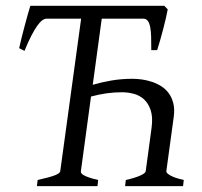

<svg xmlns="http://www.w3.org/2000/svg" viewBox="-20 -635 690 655"><path d="M106 0 108.4 -21Q150.4 -30.3 167.5 -37.1Q184.6 -43.9 185.5 -50.8L256.8 -571.3H139.2Q132.3 -571.3 124.5 -565.9Q116.7 -560.5 107.4 -547.6Q98.1 -534.7 87.2 -513.7Q76.2 -492.7 63.5 -461.4L45.4 -470.7Q48.3 -484.9 53.2 -504.4Q58.1 -523.9 63.5 -544.4Q68.8 -564.9 74.2 -583.7Q79.6 -602.5 83.5 -615.2H540.5L552.2 -603Q549.8 -590.3 545.9 -573Q542 -555.7 536.9 -536.4Q531.7 -517.1 526.4 -498Q521 -479 516.1 -463.9H496.1Q496.1 -489.3 495.6 -509Q495.1 -528.8 492.4 -542.7Q489.7 -556.6 484.1 -564Q478.5 -571.3 468.8 -571.3H327.1L296.4 -345.7Q326.2 -354.5 360.4 -360.4Q394.5 -366.2 432.1 -366.2Q447.3 -366.2 464.6 -363.8Q481.9 -361.3 498.8 -355.7Q515.6 -350.1 530.5 -340.6Q545.4 -331.1 555.9 -316.7Q566.4 -302.2 571.3 -282.5Q576.2 -262.7 572.8 -236.8L547.4 -50.8Q546.4 -44.9 561.3 -36.4Q576.2 -27.8 606.9 -21L604.5 0H406.7L409.2 -21Q439.9 -27.8 458 -35.9Q476.1 -43.9 477.1 -50.8L497.1 -199.2Q502 -235.8 493.9 -259.5Q485.8 -283.2 470.7 -296.6Q455.6 -310.1 435.5 -315.2Q415.5 -320.3 396.5 -320.3Q369.6 -320.3 343.8 -316.7Q317.9 -313 290.5 -305.7L255.9 -50.8Q255.4 -47.9 257.3 -44.4Q259.3 -41 265.6 -37.4Q272 -33.7 283.7 -29.5Q295.4 -25.4 314.9 -21L312.5 0Z"/></svg>

Font: Gentium Plus
Style: Italic
Weight: 400
Italic angle: -8°
Designer: J. Victor Gaultney, Annie Olsen, Iska Routamaa
Foundry: SIL International
Version: Version 1.510